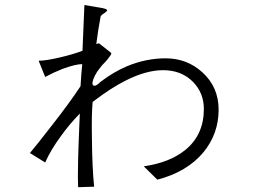

<svg xmlns="http://www.w3.org/2000/svg" viewBox="-20 -779 1040 774"><path d="M135.7 -534.2 162.1 -468.8Q194.3 -486.3 231.4 -501Q284.2 -520.5 311.5 -520.5L307.6 -476.6L304.7 -431.6Q259.8 -363.3 184.6 -267.6Q127.9 -194.3 100.6 -162.1L162.1 -124Q184.6 -174.8 225.6 -230.5Q260.7 -279.3 301.8 -321.3L299.8 -274.4Q295.9 -180.7 294.9 -134.8Q293 -55.7 294.9 -24.4L359.4 -26.4Q351.6 -106.4 350.6 -216.8Q348.6 -320.3 353.5 -368.2Q427.7 -424.8 484.4 -453.1Q568.4 -496.1 637.7 -496.1Q710.9 -496.1 757.8 -449.2Q801.8 -404.3 801.8 -339.8Q801.8 -236.3 728.5 -175.8Q666 -124 559.6 -108.4L614.3 -54.7Q734.4 -85.9 800.8 -166Q861.3 -240.2 861.3 -336.9Q861.3 -428.7 794.9 -488.3Q733.4 -543.9 647.5 -543.9Q568.4 -543.9 491.2 -511.7Q438.5 -489.3 386.7 -450.2Q365.2 -428.7 356.4 -434.6Q346.7 -441.4 362.3 -473.6Q370.1 -489.3 382.8 -504.9Q389.6 -514.6 404.3 -529.3Q417 -543 420.9 -549.8Q428.7 -558.6 428.7 -565.4L378.9 -604.5L368.2 -601.6L376 -657.2L385.7 -712.9Q387.7 -716.8 392.6 -720.7Q395.5 -722.7 401.4 -726.6Q412.1 -734.4 412.1 -737.3Q412.1 -742.2 394.5 -746.1L320.3 -758.8L312.5 -574.2Q270.5 -558.6 218.8 -546.9Q165 -534.2 135.7 -534.2Z"/></svg>

Font: Dotum
Style: Regular
Weight: 400
Version: Version 2.21